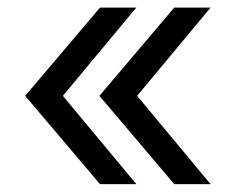

<svg xmlns="http://www.w3.org/2000/svg" viewBox="-20 -545 599 495"><path d="M237.8 -70.3 44.9 -297.9 237.8 -525.4H331.5L142.1 -297.9L331.5 -70.3ZM429.2 -70.3 236.3 -297.9 429.2 -525.4H522.9L333.5 -297.9L522.9 -70.3Z"/></svg>

Font: V-Inter
Style: Regular-375
Weight: 375
Designer: Rasmus Andersson
Foundry: rsms
Version: Version 4.000;git-4146feb